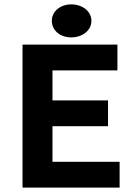

<svg xmlns="http://www.w3.org/2000/svg" viewBox="-20 -858 618 878"><path d="M527 -118H220V-281H474V-399H220V-536H517V-654H83V0H527ZM306 -838C257 -838 217 -807 217 -763C217 -718 256 -687 306 -687C356 -687 398 -718 398 -763C398 -807 356 -838 306 -838Z"/></svg>

Font: Falling Sky
Style: SeBd
Weight: 600
Designer: Paul D. Hunt
Foundry: Adobe Systems Incorporated
Version: Version 1.02